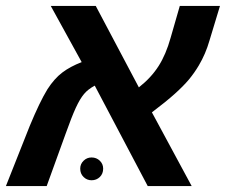

<svg xmlns="http://www.w3.org/2000/svg" viewBox="-38 -626 760 646"><path d="M183.1 -176.8 119.1 0H-18.1L62 -202.1Q79.1 -243.2 93.5 -273.2Q107.9 -303.2 121.6 -325.7Q145 -361.8 171.4 -381.8Q197.8 -401.9 236.8 -417L132.8 -606H284.2L429.2 -332Q470.7 -364.7 495.6 -403.8Q520.5 -442.9 536.1 -499L566.9 -606H702.1L667 -490.2Q653.8 -444.3 630.9 -405.8Q616.2 -380.9 597.7 -358.6Q579.1 -336.4 550 -310.3Q521 -284.2 473.1 -248L606.9 0H459L280.8 -337.9Q257.3 -325.2 244.6 -309.6Q231 -293.5 217 -263.2Q203.1 -232.9 183.1 -176.8ZM231.9 -58.6Q231.9 -74.2 243.2 -85.2Q254.4 -96.2 270 -96.2Q286.6 -96.2 297.9 -85.2Q309.1 -74.2 309.1 -58.6Q309.1 -41.5 297.9 -30.5Q286.6 -19.5 270 -19.5Q254.4 -19.5 243.2 -30.5Q231.9 -41.5 231.9 -58.6Z"/></svg>

Font: Arimo
Style: Italic
Weight: 400
Italic angle: -12°
Designer: Steve Matteson
Foundry: Monotype Imaging Inc.
Version: Version 1.33